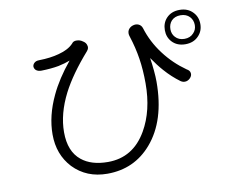

<svg xmlns="http://www.w3.org/2000/svg" viewBox="-78 -861 1157 931"><g transform="rotate(-10 500.0 -395.0)"><path d="M147.5 -633.8Q131.8 -633.8 123 -625Q115.2 -617.2 115.2 -607.4Q116.2 -596.7 124 -589.8Q133.8 -582 150.4 -582Q197.3 -583 235.4 -589.8Q267.6 -596.7 293 -606.4Q229.5 -529.3 195.3 -456.1Q149.4 -359.4 149.4 -267.6Q149.4 -168.9 210.9 -102.5Q276.4 -34.2 378.9 -34.2Q511.7 -34.2 596.7 -132.8Q690.4 -241.2 690.4 -432.6Q690.4 -457 687.5 -487.3Q684.6 -519.5 679.7 -550.8Q707 -510.7 731.4 -483.4Q765.6 -444.3 805.7 -415Q818.4 -406.2 833 -409.2Q845.7 -412.1 854.5 -422.9Q863.3 -433.6 861.3 -445.3Q859.4 -458 844.7 -465.8Q783.2 -508.8 738.3 -568.4Q692.4 -628.9 670.9 -699.2Q666 -714.8 651.4 -720.7Q638.7 -725.6 624 -720.7Q609.4 -715.8 601.6 -703.1Q593.8 -688.5 600.6 -669.9Q619.1 -613.3 627.9 -556.6Q636.7 -500 636.7 -433.6Q636.7 -299.8 582 -205.1Q515.6 -89.8 391.6 -89.8Q309.6 -89.8 261.7 -128.9Q206.1 -173.8 206.1 -268.6Q206.1 -359.4 255.9 -457Q298.8 -540 383.8 -636.7Q395.5 -650.4 390.6 -664.1Q387.7 -677.7 373 -686.5Q359.4 -696.3 343.8 -696.3Q327.1 -697.3 319.3 -685.5Q294.9 -659.2 246.1 -646.5Q204.1 -634.8 147.5 -633.8ZM860.4 -729.5Q888.7 -729.5 905.3 -711.9Q920.9 -695.3 920.9 -670.9Q920.9 -647.5 905.3 -631.8Q888.7 -613.3 860.4 -613.3Q832 -613.3 815.4 -631.8Q800.8 -647.5 800.8 -670.9Q800.8 -695.3 815.4 -711.9Q832 -729.5 860.4 -729.5ZM860.4 -755.9Q819.3 -755.9 794.9 -729.5Q773.4 -706.1 773.4 -670.9Q773.4 -636.7 794.9 -613.3Q819.3 -586.9 860.4 -586.9Q901.4 -586.9 925.8 -613.3Q948.2 -636.7 948.2 -670.9Q948.2 -706.1 925.8 -729.5Q901.4 -755.9 860.4 -755.9Z"/></g></svg>

Font: Gulim
Style: Regular
Weight: 400
Version: Version 2.21